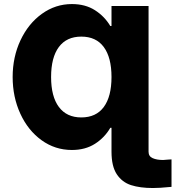

<svg xmlns="http://www.w3.org/2000/svg" viewBox="-20 -737 874 956"><path d="M792 59.6Q799.8 59.6 817.4 57.6L834 56.6V193.4L823.2 194.3Q774.4 199.2 741.2 199.2Q677.2 199.2 632.6 184.8Q587.9 170.4 561.5 130.6Q535.2 90.8 535.2 18.6V-100.6H529.3Q501 -51.8 452.9 -21Q404.8 9.8 337.9 9.8Q254.4 9.8 187 -38.8Q119.6 -87.4 81.3 -170.7Q43 -253.9 43 -353.5Q43 -453.1 82 -536.4Q121.1 -619.6 188.7 -668.2Q256.3 -716.8 337.9 -716.8Q404.8 -716.8 452.6 -686.3Q500.5 -655.8 529.3 -607.4H535.2V-707H719.7V18.6Q719.7 41.5 740.2 50.5Q760.7 59.6 792 59.6ZM535.2 -353.5Q535.2 -450.7 496.8 -502.7Q458.5 -554.7 384.8 -554.7Q311.5 -554.7 272.9 -502.7Q234.4 -450.7 234.4 -353.5Q234.4 -256.3 273.2 -204.3Q312 -152.3 384.8 -152.3Q458.5 -152.3 496.8 -204.3Q535.2 -256.3 535.2 -353.5Z"/></svg>

Font: Pretendard GOV Black
Style: Regular
Weight: 900
Designer: Base glyphs from Inter by Rasmus Andersson; Hangeul glyphs from Noto Sans CJK(Source Han Sans) by Jang Soo-young and Kan
Foundry: Kil Hyung-jin
Version: Version 1.309